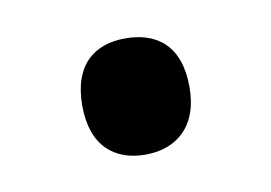

<svg xmlns="http://www.w3.org/2000/svg" viewBox="-34 -175 326 231"><g transform="rotate(-10 129.5 -59.0)"><path d="M64 -59C64 -10 91 12 129 12C166 12 195 -10 195 -59C195 -110 167 -130 129 -130C91 -130 64 -109 64 -59Z"/></g></svg>

Font: Noto Sans Myanmar SemiCondensed Medium
Style: Regular
Weight: 500
Width: 4
Designer: Monotype Design Team
Foundry: Monotype Imaging Inc.
Version: Version 2.107